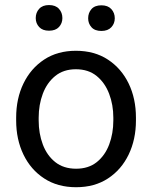

<svg xmlns="http://www.w3.org/2000/svg" viewBox="-20 -742 610 771"><path d="M44.9 -258.3V-269.5Q44.9 -346.2 74.2 -406.7Q103.5 -467.3 157.2 -502.7Q210.9 -538.1 284.7 -538.1Q359.4 -538.1 413.3 -502.7Q467.3 -467.3 496.6 -406.7Q525.9 -346.2 525.9 -269.5V-258.3Q525.9 -182.1 496.6 -121.3Q467.3 -60.5 413.6 -25.4Q359.9 9.8 285.6 9.8Q211.4 9.8 157.5 -25.4Q103.5 -60.5 74.2 -121.3Q44.9 -182.1 44.9 -258.3ZM135.3 -269.5V-258.3Q135.3 -206.1 151.9 -161.9Q168.5 -117.7 201.9 -91.1Q235.4 -64.5 285.6 -64.5Q335.4 -64.5 368.7 -91.1Q401.9 -117.7 418.5 -161.9Q435.1 -206.1 435.1 -258.3V-269.5Q435.1 -321.3 418.2 -365.5Q401.4 -409.7 368.2 -436.8Q335 -463.9 284.7 -463.9Q234.9 -463.9 201.7 -436.8Q168.5 -409.7 151.9 -365.5Q135.3 -321.3 135.3 -269.5ZM123.5 -669.4Q123.5 -691.4 137.2 -706.5Q150.9 -721.7 176.8 -721.7Q203.1 -721.7 216.8 -706.5Q230.5 -691.4 230.5 -669.4Q230.5 -648.4 216.8 -633.5Q203.1 -618.7 176.8 -618.7Q150.9 -618.7 137.2 -633.5Q123.5 -648.4 123.5 -669.4ZM334 -668.5Q334 -690.4 347.4 -705.6Q360.8 -720.7 387.2 -720.7Q413.1 -720.7 427 -705.6Q440.9 -690.4 440.9 -668.5Q440.9 -647.5 427 -632.6Q413.1 -617.7 387.2 -617.7Q360.8 -617.7 347.4 -632.6Q334 -647.5 334 -668.5Z"/></svg>

Font: Vazirmatn RD UI
Style: Regular
Weight: 400
Designer: Saber Rastikerdar
Foundry: Saber Rastikerdar
Version: Version 33.003